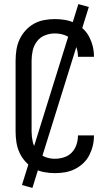

<svg xmlns="http://www.w3.org/2000/svg" viewBox="-20 -836 540 936"><path d="M247 8Q221 8 194.5 3Q168 -2 145 -15Q122 -28 104 -48Q86 -68 75 -92Q64 -116 60 -142.5Q56 -169 56 -195V-540Q56 -566 60 -592.5Q64 -619 75 -643Q86 -667 104 -687Q122 -707 145 -720Q168 -733 194.5 -738Q221 -743 247 -743Q272 -743 296.5 -739Q321 -735 343.5 -724Q366 -713 384.5 -696Q403 -679 414.5 -657Q426 -635 432 -611Q438 -587 438 -562V-559H360V-561Q360 -583 352.5 -605Q345 -627 329.5 -643Q314 -659 292 -666Q270 -673 247 -673Q222 -673 198.5 -663.5Q175 -654 160 -634Q145 -614 139.5 -589.5Q134 -565 134 -540V-195Q134 -170 139.5 -145.5Q145 -121 160 -101Q175 -81 198.5 -71.5Q222 -62 247 -62Q270 -62 292 -69Q314 -76 329.5 -92Q345 -108 352.5 -130Q360 -152 360 -174V-176H438V-173Q438 -148 432 -124Q426 -100 414.5 -78Q403 -56 384.5 -39Q366 -22 343.5 -11Q321 0 296.5 4Q272 8 247 8ZM138 80 87 66 362 -816 413 -802Z"/></svg>

Font: Iosevka SS18
Style: Regular
Weight: 400
Monospace: yes
Designer: Belleve Invis
Foundry: Belleve Invis
Version: Version 25.1.1; ttfautohint (v1.8.4)